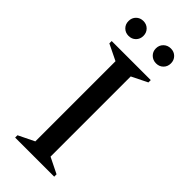

<svg xmlns="http://www.w3.org/2000/svg" viewBox="-266 -882 928 928"><g transform="rotate(45 197.5 -418.5)"><path d="M64 0V-16L146 -56V-604L64 -644V-660H331V-644L250 -604V-56L331 -16V0ZM104 -735Q82 -735 67.5 -749.5Q53 -764 53 -786Q53 -808 67.5 -822.5Q82 -837 104 -837Q126 -837 140.5 -822.5Q155 -808 155 -786Q155 -764 140.5 -749.5Q126 -735 104 -735ZM292 -735Q270 -735 255 -749.5Q240 -764 240 -786Q240 -808 255 -822.5Q270 -837 292 -837Q314 -837 328.5 -822.5Q343 -808 343 -786Q343 -764 328.5 -749.5Q314 -735 292 -735Z"/></g></svg>

Font: Spectral Medium
Style: Regular
Weight: 500
Designer: Jean-Baptiste Levee
Foundry: Production Type
Version: Version 2.001